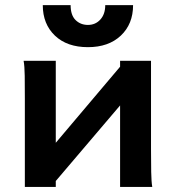

<svg xmlns="http://www.w3.org/2000/svg" viewBox="-20 -738 694 758"><path d="M454.1 -474.6 532.2 -413.6 200.2 -23.4 123 -83ZM73.2 -498H200.2V0H78.1V-349.1Q78.1 -399.9 77.6 -438.7Q77.1 -477.5 73.2 -498ZM581.1 0H454.1V-498H576.2V-148.9Q576.2 -98.6 576.9 -59.6Q577.6 -20.5 581.1 0ZM505.4 -717.8Q505.4 -643.1 457 -597.4Q408.7 -551.8 327.1 -551.8Q244.6 -551.8 196.8 -597.4Q148.9 -643.1 148.9 -717.8H258.8Q258.8 -678.2 278.3 -658.9Q297.9 -639.6 327.1 -639.6Q356.9 -639.6 376.2 -660.9Q395.5 -682.1 395.5 -717.8Z"/></svg>

Font: Andika
Style: Bold
Weight: 700
Designer: Victor Gaultney, Annie Olsen, Julie Remington, Don Collingsworth, Eric Hays, Becca Hirsbrunner
Foundry: SIL International
Version: Version 6.101